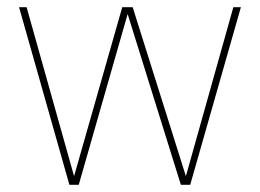

<svg xmlns="http://www.w3.org/2000/svg" viewBox="-20 -514 723 534"><path d="M629 -494H650L509 0H483L335 -475L199 0H173L33 -494H54L186 -24L320 -494H349L497 -24Z"/></svg>

Font: Blinker Thin
Style: Regular
Weight: 100
Designer: Juergen Huber
Foundry: supertype
Version: Version 1.017;hotconv 1.0.117;makeotfexe 2.5.65602